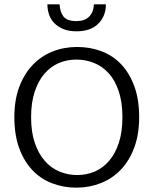

<svg xmlns="http://www.w3.org/2000/svg" viewBox="-20 -854 706 883"><path d="M335 -638Q395 -638 447.5 -618Q500 -598 538 -557.5Q576 -517 598 -456.5Q620 -396 620 -315Q620 -236 597.5 -175.5Q575 -115 536 -74Q497 -33 444 -12Q391 9 331 9Q271 9 218.5 -11.5Q166 -32 128 -72.5Q90 -113 68 -173.5Q46 -234 46 -315Q46 -394 68.5 -454Q91 -514 130 -555Q169 -596 221.5 -617Q274 -638 335 -638ZM123 -315Q123 -247 140 -197Q157 -147 186 -114Q215 -81 253.5 -65Q292 -49 335 -49Q378 -49 415.5 -65Q453 -81 481.5 -114Q510 -147 526.5 -197Q543 -247 543 -315Q543 -384 526 -434.5Q509 -485 480 -517Q451 -549 412.5 -564.5Q374 -580 331 -580Q288 -580 250.5 -564Q213 -548 184.5 -515Q156 -482 139.5 -432Q123 -382 123 -315ZM254 -834Q256 -799 272 -778Q288 -757 332 -757Q369 -757 389.5 -777Q410 -797 412 -834H467Q467 -780 432 -745Q397 -710 332 -710Q296 -710 271 -720.5Q246 -731 229.5 -748Q213 -765 205.5 -787.5Q198 -810 198 -834Z"/></svg>

Font: Mukta Malar Light
Style: Regular
Weight: 300
Designer: Aadarsh Rajan, Girish Dalvi, Yashodeep Gholap
Foundry: Ek Type
Version: Version 2.538;PS 1.000;hotconv 16.6.51;makeotf.lib2.5.65220;